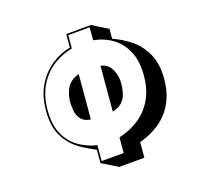

<svg xmlns="http://www.w3.org/2000/svg" viewBox="-117 -936 1234 1126"><g transform="rotate(-15 500.0 -373.5)"><path d="M371 0V-81Q348 -91 321.5 -103.5Q295 -116 272 -130Q212 -166 177 -225.5Q142 -285 142 -380Q142 -468 173.5 -533Q205 -598 257.5 -640.5Q310 -683 373 -701V-783L526 -797L626 -747V-687Q656 -676 681 -664Q706 -652 732 -635Q788 -599 824 -536.5Q860 -474 860 -382Q860 -294 829.5 -230Q799 -166 746.5 -124Q694 -82 628 -59V36L472 50ZM518 -117Q584 -138 636.5 -178.5Q689 -219 719.5 -282Q750 -345 750 -432Q750 -519 718.5 -578Q687 -637 634 -669Q581 -701 516 -707V-786L383 -774V-693Q320 -676 267.5 -635.5Q215 -595 183.5 -531Q152 -467 152 -380Q152 -293 182.5 -236Q213 -179 265 -147.5Q317 -116 381 -106V-10L518 -22ZM519 -551Q563 -547 586.5 -508Q610 -469 610 -420Q610 -389 603.5 -359.5Q597 -330 577.5 -307.5Q558 -285 519 -273ZM383 -262Q345 -264 325 -284Q305 -304 298.5 -333.5Q292 -363 292 -392Q292 -437 310.5 -477Q329 -517 383 -538Z"/></g></svg>

Font: Rampart One
Style: Regular
Weight: 400
Designer: Fontworks Inc.
Foundry: Fontworks Inc.
Version: Version 1.100